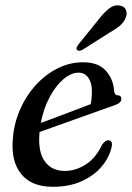

<svg xmlns="http://www.w3.org/2000/svg" viewBox="-20 -691 495 720"><path d="M399 -141.5Q391 -102.5 362.5 -68Q334 -33.5 287.5 -12Q241 9.5 178 9.5Q98.5 9.5 59.8 -38Q21 -85.5 28 -168.5Q32 -227 54.8 -279.2Q77.5 -331.5 113.8 -371.5Q150 -411.5 195.8 -434.5Q241.5 -457.5 292 -457.5Q348 -457.5 376.5 -426.2Q405 -395 408 -349.5Q410 -334 421.5 -333.5Q434.5 -333.5 435 -321.5Q436 -305 410 -296.5Q388 -289 352.2 -276Q316.5 -263 275.5 -248.5Q234.5 -234 195.5 -220Q156.5 -206 128.5 -196Q128 -194 128 -192Q122 -121.5 148 -85.8Q174 -50 222.5 -50Q264 -50 302 -74.5Q340 -99 362.5 -148Q375.5 -166 387 -165Q403 -164 399 -141.5ZM274.5 -418.5Q246.5 -418.5 217.8 -394Q189 -369.5 166.2 -327Q143.5 -284.5 133 -230Q160.5 -240 194.5 -252.8Q228.5 -265.5 261.8 -278.2Q295 -291 320 -300.5Q324.5 -319.5 324.5 -348.5Q325 -379.5 311.5 -399Q298 -418.5 274.5 -418.5ZM349 -617Q369.5 -643.5 388.2 -658.5Q407 -673.5 427.5 -670.5Q446 -668 452 -654.2Q458 -640.5 451.5 -625Q445 -607.5 429.5 -594.5Q414 -581.5 390.5 -568.5L289 -504Q283 -501 277.2 -500.8Q271.5 -500.5 268.5 -504.5Q265.5 -508.5 268 -514Q270.5 -519.5 275 -525.5Z"/></svg>

Font: Fraunces 72pt S050
Style: Italic
Weight: 400
Italic angle: -16°
Version: Version 1.000; ttfautohint (v1.8.3)